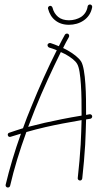

<svg xmlns="http://www.w3.org/2000/svg" viewBox="-20 -776 459 852"><path d="M213 -742C211 -748 206 -751 201 -750C195 -748 192 -743 193 -738C199 -715 210 -697 226 -685C241 -673 261 -666 286 -666C309 -666 332 -672 351 -685C370 -698 384 -717 389 -744C390 -750 386 -755 381 -756C375 -757 370 -753 369 -748C366 -727 355 -711 340 -701C324 -691 305 -686 286 -686C267 -686 250 -691 238 -701C226 -711 217 -725 213 -742ZM5 44C4 49 7 55 13 56C18 57 24 54 25 48C42 -26 67 -108 97 -190C124 -198 152 -205 182 -212C230 -223 283 -233 342 -243C341 -208 340 -172 338 -135C335 -88 331 -38 325 14C324 19 328 24 334 25C339 26 344 22 345 16C351 -37 355 -86 358 -134C360 -172 361 -210 362 -246C368 -247 374 -248 381 -249C386 -250 390 -255 389 -261C388 -266 383 -270 377 -269C372 -268 367 -267 362 -266V-271C362 -310 362 -359 359 -402C356 -448 350 -487 340 -503C329 -520 307 -537 281 -552C274 -556 267 -559 260 -563C268 -580 277 -596 286 -612C288 -617 287 -623 282 -626C277 -628 271 -627 268 -622C259 -606 250 -589 241 -571C228 -577 215 -581 204 -585C199 -586 193 -583 191 -578C190 -573 193 -567 198 -565C209 -562 220 -558 232 -553C193 -476 154 -389 118 -300C105 -269 93 -238 82 -207C61 -200 40 -194 21 -187C16 -186 13 -180 15 -175C16 -170 22 -167 27 -169C42 -174 57 -178 73 -183C45 -105 22 -27 5 44ZM136 -293C172 -382 212 -468 250 -545C257 -542 264 -538 271 -535C294 -522 314 -507 322 -493C332 -477 336 -442 339 -401C342 -358 342 -310 342 -271C342 -268 342 -266 342 -263C281 -253 227 -242 178 -231C152 -225 128 -219 105 -213C115 -240 126 -266 136 -293Z"/></svg>

Font: Mistral SingleLine OTF-SVG Regular
Style: Regular
Weight: 300
Designer: François Chastanet, Élisa Garzelli, Anais Alves, Morgane Autin
Foundry: institut supérieur des arts et du design Toulouse / isdaT
Version: Version 1.000;hotconv 1.0.117;makeotfexe 2.5.65602 DEVELOPME